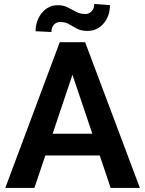

<svg xmlns="http://www.w3.org/2000/svg" viewBox="-20 -917 707 937"><path d="M520 0 466.8 -158.2H201.2L147.9 0H5.9L271.5 -710.9H395.5L662.6 0ZM236.8 -264.2H430.7L333.5 -552.2ZM439.9 -897.5 516.6 -892.1Q516.6 -838.9 485.6 -802.5Q454.6 -766.1 407.2 -766.1Q375.5 -766.1 355.5 -777.1Q335.4 -788.1 317.4 -798.8Q299.3 -809.6 273.4 -809.6Q255.4 -809.6 243.2 -796.6Q231 -783.7 231 -760.7L153.8 -764.6Q153.8 -817.4 184.8 -854.5Q215.8 -891.6 263.2 -891.6Q289.6 -891.6 310.3 -880.9Q331.1 -870.1 351.6 -859.4Q372.1 -848.6 396.5 -848.6Q414.6 -848.6 427.2 -861.8Q439.9 -875 439.9 -897.5Z"/></svg>

Font: Vazirmatn RD UI SemiBold
Style: Regular
Weight: 600
Designer: Saber Rastikerdar
Foundry: Saber Rastikerdar
Version: Version 33.003